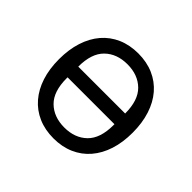

<svg xmlns="http://www.w3.org/2000/svg" viewBox="-131 -689 863 863"><g transform="rotate(45 300.0 -258.0)"><path d="M66 -258Q66 -319 82 -369Q98 -419 128.5 -454.5Q159 -490 202.5 -509Q246 -528 300 -528Q354 -528 397.5 -509Q441 -490 471.5 -454.5Q502 -419 518 -369Q534 -319 534 -258Q534 -196 518 -146.5Q502 -97 471.5 -61.5Q441 -26 397.5 -7Q354 12 300 12Q246 12 202.5 -7Q159 -26 128.5 -61.5Q98 -97 82 -146.5Q66 -196 66 -258ZM449 -221V-227H151V-221Q151 -137 192 -97Q233 -57 300 -57Q367 -57 408 -97Q449 -137 449 -221ZM151 -295H449Q449 -379 408 -419Q367 -459 300 -459Q233 -459 192 -419Q151 -379 151 -295Z"/></g></svg>

Font: IBM Plaex Mono
Style: Regular
Weight: 400
Designer: Mike Abbink, Paul van der Laan, Pieter van Rosmalen
Foundry: Bold Monday
Version: Version 2.003